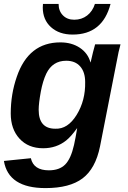

<svg xmlns="http://www.w3.org/2000/svg" viewBox="-23 -755 654 983"><path d="M210 208Q20 208 -3 69L135 55Q149 117 227 117Q281 117 310.5 87.5Q340 58 356 -13Q364 -49 372 -98H371Q341 -56 316 -36Q266 4 198 4Q122 4 77 -45Q32 -94 32 -174Q32 -273 63 -362Q123 -538 286 -538Q344 -538 385.5 -510.5Q427 -483 440 -436H441L453 -487Q460 -516 464 -528H594L584 -488L570 -417L489 -5Q466 108 400 158Q334 208 210 208ZM413 -335Q413 -386 387.5 -415Q362 -444 316 -444Q246 -444 214 -378Q196 -340 186 -286Q175 -226 175 -193Q175 -96 260 -96Q324 -93 369.5 -167Q415 -241 413 -335ZM349 -578Q280 -578 238 -616Q196 -654 196 -717L197 -735H277Q277 -699 299 -676.5Q321 -654 357 -654Q395 -654 423 -675.5Q451 -697 463 -735H543Q502 -578 349 -578Z"/></svg>

Font: Libra Sans
Style: Bold Italic
Weight: 700
Italic angle: -12°
Foundry: Context Ltd
Version: Version 1.002